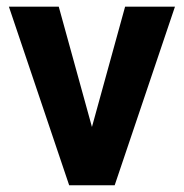

<svg xmlns="http://www.w3.org/2000/svg" viewBox="-20 -548 545 568"><path d="M252 -172.4 350.1 -528.3H497.6L319.3 0H184.6L6.3 -528.3H153.8Z"/></svg>

Font: Shabnam FD
Style: Bold-FD
Weight: 700
Foundry: DejaVu fonts team - Redesigned by Saber Rastikerdar - Based on Vazir font
Version: Version 5.0.1